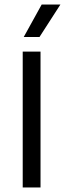

<svg xmlns="http://www.w3.org/2000/svg" viewBox="-20 -821 284 841"><path d="M79.5 0V-595H157.5V0ZM84 -659 162.5 -801H244.5L153 -659Z"/></svg>

Font: Encode Sans SC SemiCondensed
Style: Regular
Weight: 400
Width: 4
Designer: Multiple Designers
Foundry: Impallari Type
Version: Version 3.002